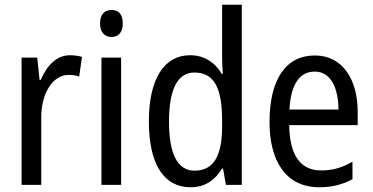

<svg xmlns="http://www.w3.org/2000/svg" viewBox="-20 -780 1572 810"><path d="M275 -547C219 -547 178 -504 152 -443H147L137 -537H71V0H154V-282C153 -388 204 -464 269 -464C285 -464 301 -462 314 -457L326 -540C309 -545 291 -547 275 -547Z M451 -738C421 -738 402 -719 402 -681C402 -644 421 -624 451 -624C480 -624 498 -644 498 -681C498 -719 481 -738 451 -738ZM491 -537H408V0H491Z M784 10C845 10 887 -20 917 -69H921L933 0H1000V-760H917V-543C917 -523 918 -494 920 -468H916C887 -517 841 -547 782 -547C673 -547 608 -448 608 -268C608 -86 672 10 784 10ZM801 -60C728 -60 693 -132 693 -267C693 -399 727 -474 800 -474C884 -474 917 -408 917 -272V-246C917 -122 881 -60 801 -60Z M1308 -546C1186 -546 1117 -445 1117 -265C1117 -102 1185 10 1327 10C1381 10 1424 -1 1467 -24V-98C1423 -72 1382 -61 1335 -61C1247 -61 1202 -125 1200 -252H1489V-308C1489 -444 1426 -546 1308 -546ZM1308 -478C1377 -478 1407 -407 1408 -318H1201C1207 -425 1244 -478 1308 -478Z"/></svg>

Font: Noto Sans Telugu Condensed
Style: Regular
Weight: 400
Width: 3
Designer: Jelle Bosma - Monotype Design Team
Foundry: Monotype Imaging Inc.
Version: Version 2.005